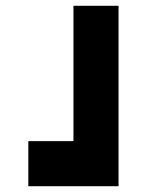

<svg xmlns="http://www.w3.org/2000/svg" viewBox="-20 -645 509 665"><path d="M390.6 0H78.1V-156.2H234.4V-625H390.6Z"/></svg>

Font: Sorena-Fanum Normal
Style: Regular
Weight: 400
Designer: Mohammad Darvishi
Version: Version 1.000;March 20, 2024;FontCreator 15.0.0.2958 64-bit